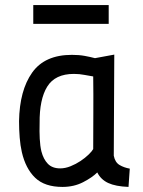

<svg xmlns="http://www.w3.org/2000/svg" viewBox="-20 -726 563 756"><path d="M111 -706H408V-632H111ZM428 -113Q433 -87 450.5 -76.5Q468 -66 491 -62L486 10Q435 8 406 -5.5Q377 -19 363 -47Q343 -27 307 -8.5Q271 10 226 10Q156 10 118.5 -26Q81 -62 66 -127Q60 -153 57.5 -184.5Q55 -216 55 -249Q57 -370 106.5 -440Q156 -510 263 -510Q291 -510 313 -506Q335 -502 354 -497L430 -511ZM217 -63Q237 -63 258 -71.5Q279 -80 297 -92Q315 -104 328.5 -117Q342 -130 347 -139Q347 -209 347.5 -282Q348 -355 347 -425Q333 -427 313 -431Q293 -435 271 -435Q197 -435 166 -385Q135 -335 136 -241Q135 -208 136.5 -179.5Q138 -151 143 -130Q151 -99 168.5 -81Q186 -63 217 -63Z"/></svg>

Font: Panefresco 500wt
Style: Regular
Weight: 700
Foundry: Campivisivi & Chank Co
Version: Version 1.001